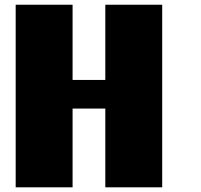

<svg xmlns="http://www.w3.org/2000/svg" viewBox="-20 -799 859 819"><path d="M671.9 -778.8V0H429.2V-335.9H289.6V0H46.9V-778.8H289.6V-458H429.2V-778.8Z"/></svg>

Font: Coda Caption ExtraBold
Style: Regular
Weight: 800
Designer: vernon adams
Foundry: vernon adams
Version: Version 1.002